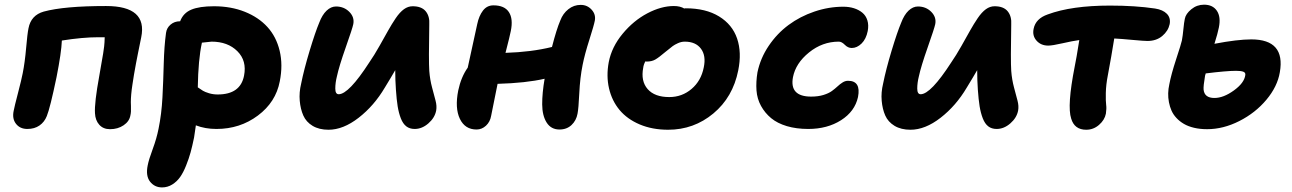

<svg xmlns="http://www.w3.org/2000/svg" viewBox="-20 -548 5578 829"><path d="M455.1 9.8Q425.8 9.8 408.7 -9.3Q391.6 -28.3 390.1 -59.1Q387.2 -103.5 408.9 -221.9Q430.7 -340.3 431.2 -365.2Q432.1 -374 432.1 -387.2H403.8Q337.4 -387.2 247.1 -373Q245.1 -321.3 224.1 -214.8Q196.3 -81.5 182.1 -46.9Q171.9 -21 150.4 -6.1Q128.9 8.8 98.1 8.8Q66.4 8.8 49.1 -13.4Q31.7 -35.6 39.1 -69.8Q42.5 -88.4 57.9 -147.2Q73.2 -206.1 78.1 -231.9Q87.4 -278.8 92.8 -340.6Q98.1 -402.3 103 -425.8Q113.8 -482.4 168.9 -498Q257.3 -522 438 -522Q527.8 -522 565.7 -488.3Q603.5 -454.6 589.8 -387.2Q589.4 -384.8 583.5 -356.2Q577.6 -327.6 575.2 -315.2Q572.8 -302.7 567.1 -273.7Q561.5 -244.6 558.6 -226.3Q555.7 -208 552 -184.1Q548.3 -160.2 546.6 -141.1Q544.9 -122.1 544.9 -106.9Q544.9 -104.5 545.4 -90.1Q545.9 -75.7 545.4 -66.7Q544.9 -57.6 543 -49.8Q538.6 -23.9 513.7 -7.1Q488.8 9.8 455.1 9.8Z M679.7 261.2Q647.5 261.2 627.9 236.3Q608.4 211.4 617.7 166Q622.6 140.6 639.4 95.5Q656.2 50.3 664.6 7.8Q677.7 -56.2 681.4 -127.7Q685.1 -199.2 687 -273.9Q689 -348.6 696.8 -405.8Q699.7 -427.7 716.6 -441.9Q733.4 -456.1 756.8 -456.1H757.8Q771 -491.7 805.9 -506.3Q840.8 -521 903.8 -521Q977.1 -521 1036.6 -497.3Q1096.2 -473.6 1134.5 -431.6Q1172.9 -389.6 1187.5 -328.6Q1202.1 -267.6 1188 -196.8Q1170.9 -106.9 1093.5 -49.1Q1016.1 8.8 914.6 8.8Q865.7 8.8 825.7 -6.8Q823.7 8.8 817.9 45.9Q810.5 82 803 109.6Q795.4 137.2 783.4 167Q771.5 196.8 757.8 216.3Q744.1 235.8 723.9 248.5Q703.6 261.2 679.7 261.2ZM851.6 -362.8Q835.9 -290.5 834 -170.9Q848.1 -161.1 856.4 -156Q864.7 -150.9 882.3 -145.5Q899.9 -140.1 919.9 -140.1Q1018.1 -140.1 1033.7 -221.2Q1046.4 -285.6 1004.9 -326.9Q963.4 -368.2 893.6 -368.2Q887.7 -368.2 851.6 -363.8Z M1398.4 12.2Q1357.9 12.2 1329.8 -4.6Q1301.8 -21.5 1289.6 -49.3Q1277.3 -77.1 1274.2 -113Q1271 -148.9 1280.3 -187Q1292.5 -248 1316.9 -328.9Q1341.3 -409.7 1358.4 -450.2Q1371.1 -483.9 1390.1 -502Q1409.2 -520 1430.7 -520Q1465.3 -520 1488.3 -496.8Q1511.2 -473.6 1505.4 -443.8Q1502 -426.3 1472.9 -343.8Q1443.8 -261.2 1434.6 -217.8Q1427.7 -190.4 1427.7 -165.8Q1427.7 -141.1 1442.4 -141.1Q1485.8 -141.1 1574.7 -278.8Q1595.7 -309.1 1618.4 -349.4Q1641.1 -389.6 1656.2 -416.7Q1671.4 -443.8 1688.7 -469.5Q1706.1 -495.1 1723.9 -508.1Q1741.7 -521 1761.7 -521Q1800.3 -521 1818.1 -499.3Q1835.9 -477.5 1833.5 -441.9Q1830.6 -284.7 1833.5 -242.2Q1836.4 -204.1 1845.7 -169.7Q1855 -135.3 1860.8 -112.8Q1866.7 -90.3 1863.3 -70.8Q1857.4 -39.6 1829.8 -15.4Q1802.2 8.8 1770.5 8.8Q1749 8.8 1734.4 -2.4Q1719.7 -13.7 1710.7 -36.9Q1701.7 -60.1 1697 -88.9Q1692.4 -117.7 1689.5 -160.2Q1686.5 -201.7 1686.5 -245.1Q1680.7 -235.4 1666 -210.2Q1651.4 -185.1 1641.6 -169.9Q1595.2 -91.3 1528.6 -39.6Q1461.9 12.2 1398.4 12.2Z M2037.6 11.2Q1987.8 11.2 1965.6 -34.9Q1943.4 -81.1 1958.5 -157.2Q1970.7 -215.3 1999.5 -255.9Q2007.8 -293.9 2022.5 -361.3Q2037.1 -428.7 2040.5 -443.8Q2047.9 -479.5 2065.2 -502.2Q2082.5 -524.9 2110.4 -524.9Q2158.2 -524.9 2177.2 -495.8Q2196.3 -466.8 2185.5 -414.1Q2182.1 -395.5 2162.6 -319.8Q2273.9 -323.2 2363.3 -345.2Q2382.8 -421.4 2399.4 -460Q2410.6 -489.7 2434.1 -508.3Q2457.5 -526.9 2487.3 -526.9Q2515.6 -526.9 2534.4 -506.3Q2553.2 -485.8 2548.3 -459Q2544.4 -438.5 2524.7 -376.5Q2504.9 -314.5 2495.6 -268.1Q2484.4 -212.4 2481.2 -145.5Q2478 -78.6 2473.6 -57.1Q2468.3 -27.8 2447.8 -8.3Q2427.2 11.2 2395.5 11.2Q2359.4 11.2 2340.3 -18.8Q2321.3 -48.8 2321 -97.4Q2320.8 -146 2331.5 -208Q2251.5 -189.5 2128.4 -186Q2125.5 -172.4 2116.2 -125.5Q2106.9 -78.6 2100.6 -47.9Q2096.2 -22 2078.4 -5.4Q2060.5 11.2 2037.6 11.2Z M2864.7 12.2Q2796.4 12.2 2742.2 -10.7Q2688 -33.7 2655 -73.2Q2622.1 -112.8 2609.6 -166.3Q2597.2 -219.7 2608.4 -279.8Q2621.1 -345.2 2668.2 -402.1Q2715.3 -459 2775.1 -490.5Q2835 -522 2889.6 -522Q2916.5 -522 2934.6 -511.2Q2936.5 -512.2 2940.4 -512.2Q3027.3 -512.2 3084.7 -477.1Q3142.1 -441.9 3162.6 -381.6Q3183.1 -321.3 3167.5 -244.1Q3144.5 -128.4 3060.1 -58.1Q2975.6 12.2 2864.7 12.2ZM2757.3 -255.9Q2746.1 -197.8 2776.4 -163.3Q2806.6 -128.9 2869.6 -128.9Q2924.8 -128.9 2966.1 -164.1Q3007.3 -199.2 3018.6 -256.8Q3029.3 -307.1 3006.6 -337.6Q2983.9 -368.2 2936.5 -368.2Q2921.9 -368.2 2907.2 -361.6Q2892.6 -355 2884.5 -348.9Q2876.5 -342.8 2853.5 -324.2Q2824.2 -299.3 2809.1 -290.8Q2793.9 -282.2 2772.5 -282.2Q2768.6 -282.2 2766.6 -283.2Q2758.8 -269 2757.3 -255.9Z M3469.7 8.8Q3418.5 8.8 3377.4 -3.4Q3336.4 -15.6 3309.6 -37.8Q3282.7 -60.1 3265.9 -90.6Q3249 -121.1 3246.3 -157.7Q3243.7 -194.3 3250.5 -235.8Q3263.2 -296.9 3299.1 -350.1Q3335 -403.3 3384.8 -440.2Q3434.6 -477.1 3496.3 -498Q3558.1 -519 3621.6 -519Q3646 -519 3667 -512.5Q3688 -505.9 3703.4 -493.2Q3718.8 -480.5 3725.1 -460Q3731.4 -439.5 3726.6 -414.1Q3719.7 -379.4 3700 -360.1Q3680.2 -340.8 3657.7 -340.8Q3641.1 -340.8 3627.7 -354.5Q3614.3 -368.2 3601.6 -368.2Q3530.8 -368.2 3473.1 -321.5Q3415.5 -274.9 3403.8 -214.8Q3388.2 -130.9 3482.4 -130.9Q3512.2 -130.9 3535.2 -137.9Q3558.1 -145 3571.8 -155Q3585.4 -165 3596.2 -175Q3606.9 -185.1 3618.2 -192.1Q3629.4 -199.2 3641.6 -199.2Q3698.2 -199.2 3684.6 -128.9Q3670.9 -66.9 3611.6 -29.1Q3552.2 8.8 3469.7 8.8Z M3911.1 12.2Q3870.6 12.2 3842.5 -4.6Q3814.5 -21.5 3802.2 -49.3Q3790 -77.1 3786.9 -113Q3783.7 -148.9 3793 -187Q3805.2 -248 3829.6 -328.9Q3854 -409.7 3871.1 -450.2Q3883.8 -483.9 3902.8 -502Q3921.9 -520 3943.4 -520Q3978 -520 4001 -496.8Q4023.9 -473.6 4018.1 -443.8Q4014.6 -426.3 3985.6 -343.8Q3956.5 -261.2 3947.3 -217.8Q3940.4 -190.4 3940.4 -165.8Q3940.4 -141.1 3955.1 -141.1Q3998.5 -141.1 4087.4 -278.8Q4108.4 -309.1 4131.1 -349.4Q4153.8 -389.6 4168.9 -416.7Q4184.1 -443.8 4201.4 -469.5Q4218.8 -495.1 4236.6 -508.1Q4254.4 -521 4274.4 -521Q4313 -521 4330.8 -499.3Q4348.6 -477.5 4346.2 -441.9Q4343.3 -284.7 4346.2 -242.2Q4349.1 -204.1 4358.4 -169.7Q4367.7 -135.3 4373.5 -112.8Q4379.4 -90.3 4376 -70.8Q4370.1 -39.6 4342.5 -15.4Q4314.9 8.8 4283.2 8.8Q4261.7 8.8 4247.1 -2.4Q4232.4 -13.7 4223.4 -36.9Q4214.4 -60.1 4209.7 -88.9Q4205.1 -117.7 4202.1 -160.2Q4199.2 -201.7 4199.2 -245.1Q4193.4 -235.4 4178.7 -210.2Q4164.1 -185.1 4154.3 -169.9Q4107.9 -91.3 4041.3 -39.6Q3974.6 12.2 3911.1 12.2Z M4669.9 12.2Q4619.1 12.2 4605 -36.1Q4586.9 -90.8 4620.1 -259.8Q4627 -292 4640.1 -375Q4610.8 -371.1 4567.4 -361.1Q4523.9 -351.1 4505.9 -351.1Q4474.6 -351.1 4455.6 -372.3Q4436.5 -393.6 4442.9 -423.8Q4451.7 -467.8 4503.9 -485.8Q4606.9 -523.9 4772.9 -523.9Q4881.3 -523.9 4967.3 -511.2Q5001 -505.9 5018.1 -488.5Q5035.2 -471.2 5030.3 -443.8Q5023.9 -414.1 4998.3 -392.6Q4972.7 -371.1 4934.1 -371.1Q4919.9 -371.1 4869.9 -375.7Q4819.8 -380.4 4791 -381.8Q4778.8 -305.2 4763.2 -222.2Q4755.4 -182.6 4754.6 -146.5Q4753.9 -110.4 4756.1 -95Q4758.3 -79.6 4754.9 -57.1Q4749.5 -29.8 4725.3 -8.8Q4701.2 12.2 4669.9 12.2Z M5191.9 9.8Q5161.1 9.8 5135.5 3.7Q5109.9 -2.4 5091.6 -13.2Q5073.2 -23.9 5059.6 -38.6Q5045.9 -53.2 5038.3 -70.3Q5030.8 -87.4 5027.1 -106.7Q5023.4 -126 5023.9 -145.3Q5024.4 -164.6 5028.8 -184.1Q5036.6 -226.1 5058.3 -292.5Q5080.1 -358.9 5083 -373Q5086.9 -394 5089.6 -422.6Q5092.3 -451.2 5095.7 -466.8Q5099.6 -488.3 5123.8 -508.1Q5147.9 -527.8 5178.7 -527.8Q5216.3 -527.8 5234.1 -501.5Q5252 -475.1 5242.7 -429.2Q5238.3 -405.8 5223.6 -358.9Q5322.8 -377.9 5382.8 -377.9Q5530.8 -377.9 5505.9 -235.8Q5495.6 -174.3 5448 -117.4Q5400.4 -60.5 5331.1 -25.4Q5261.7 9.8 5191.9 9.8ZM5183.1 -221.2Q5175.3 -175.3 5176.8 -160.6Q5180.7 -125 5223.6 -125Q5262.7 -125 5307.6 -157.5Q5352.5 -189.9 5356.9 -224.1Q5358.4 -234.4 5348.4 -238.3Q5338.4 -242.2 5316.9 -242.2Q5275.9 -242.2 5186 -231Q5185.5 -229.5 5184.6 -226.1Q5183.6 -222.7 5183.1 -221.2Z"/></svg>

Font: Shantell Sans Normal
Style: Bold Italic
Weight: 700
Italic angle: -11.31°
Designer: Stephen Nixon, Anya Danilova, Shantell Martin
Foundry: Arrow Type
Version: Version 1.006;[559af2be0]